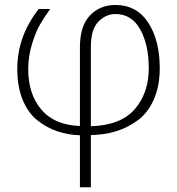

<svg xmlns="http://www.w3.org/2000/svg" viewBox="-20 -538 725 787"><path d="M50.8 -254.9Q50.8 -389.6 138.7 -501H185.5Q159.2 -463.9 143.1 -436Q127 -408.2 111.3 -357.9Q95.7 -307.6 95.7 -254.9Q95.7 -152.3 149.4 -88.9Q203.1 -25.4 307.6 -21.5V-344.7Q307.6 -431.6 348.6 -474.6Q389.6 -517.6 453.1 -517.6Q540 -517.6 587.4 -445.3Q634.8 -373 634.8 -258.8Q634.8 -185.5 610.8 -130.9Q586.9 -76.2 545.4 -45.4Q503.9 -14.6 456.1 0Q408.2 14.6 352.5 15.6V229.5H307.6V16.6Q256.8 14.6 212.9 -0.5Q168.9 -15.6 131.3 -46.4Q93.8 -77.1 72.3 -130.4Q50.8 -183.6 50.8 -254.9ZM352.5 -20.5Q475.6 -24.4 532.7 -90.8Q589.8 -157.2 589.8 -258.8Q589.8 -354.5 554.7 -417.5Q519.5 -480.5 453.1 -480.5Q414.1 -480.5 383.3 -449.2Q352.5 -418 352.5 -346.7Z"/></svg>

Font: Gothic A1 ExtraLight
Style: Regular
Weight: 275
Designer: HanYang I&C Co.,Ltd.
Foundry: HanYang I&C Co.,Ltd.
Version: Version 2.50